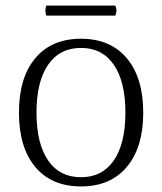

<svg xmlns="http://www.w3.org/2000/svg" viewBox="-20 -656 582 689"><path d="M48 -252Q48 -377 106.5 -447Q165 -517 271 -517Q376 -517 435 -447Q494 -377 494 -252Q494 -127 435 -57Q376 13 271 13Q165 13 106.5 -57Q48 -127 48 -252ZM430 -252Q430 -363 388.5 -423.5Q347 -484 271 -484Q194 -484 152.5 -423.5Q111 -363 111 -252Q111 -141 152.5 -80.5Q194 -20 271 -20Q347 -20 388.5 -80.5Q430 -141 430 -252ZM394 -636Q398 -624 398 -618Q398 -612 394 -600H146Q143 -609 143 -618Q143 -627 146 -636Z"/></svg>

Font: Arima Madurai Light
Style: Regular
Weight: 300
Designer: Joana Correia and Natanael Gama
Foundry: NDISCOVER
Version: Version 1.020